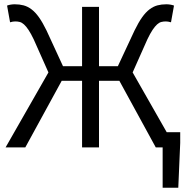

<svg xmlns="http://www.w3.org/2000/svg" viewBox="-20 -688 887 896"><path d="M739 188V0H707L537 -311H442V0H363V-311H268L98 0H6L206 -350L137 -505Q124 -532 113 -548.5Q102 -565 92 -574Q82 -583 72 -585.5Q62 -588 51 -588Q46 -588 39.5 -587Q33 -586 27 -584L13 -662Q21 -665 30.5 -666.5Q40 -668 49 -668Q71 -668 90 -663Q109 -658 127 -644.5Q145 -631 162 -607Q179 -583 197 -546L274 -379H363V-656H442V-379H530L608 -546Q626 -583 643 -607Q660 -631 678 -644.5Q696 -658 715 -663Q734 -668 756 -668Q765 -668 774.5 -666.5Q784 -665 792 -662L778 -584Q771 -586 765 -587Q759 -588 754 -588Q743 -588 733 -585.5Q723 -583 713 -574Q703 -565 692 -548.5Q681 -532 668 -505L599 -350L758 -71H821V-21L812 188Z"/></svg>

Font: SourceSansPro
Style: Book
Weight: 400
Designer: Paul D. Hunt
Foundry: Adobe Systems Incorporated
Version: Version 2.021;PS 2.000;hotconv 1.0.86;makeotf.lib2.5.63406